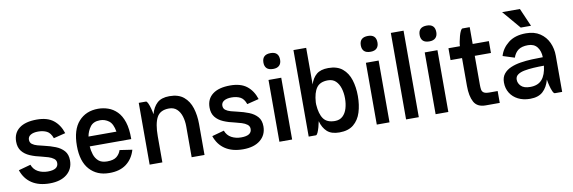

<svg xmlns="http://www.w3.org/2000/svg" viewBox="-52 -1114 4568 1530"><g transform="rotate(-10 2232.5 -349.5)"><path d="M253 9Q166 9 109 -28.5Q52 -66 28 -137L126 -164Q141 -124 175.5 -105.5Q210 -87 254 -87Q339 -87 339 -141Q339 -163 321.5 -176.5Q304 -190 278 -198Q252 -206 227 -212Q175 -223 134 -240.5Q93 -258 69.5 -288Q46 -318 46 -365Q46 -434 95.5 -472Q145 -510 238 -510Q323 -510 372 -471.5Q421 -433 443 -364L347 -340Q331 -385 301.5 -399.5Q272 -414 232 -414Q194 -414 171.5 -400.5Q149 -387 149 -362Q149 -339 165.5 -326.5Q182 -314 207.5 -307Q233 -300 260 -294Q309 -283 350.5 -266.5Q392 -250 417.5 -221Q443 -192 443 -143Q443 -74 392.5 -32.5Q342 9 253 9Z M846 -156 947 -141Q926 -69 872.5 -29Q819 11 734 10Q636 10 576.5 -55.5Q517 -121 517 -247Q517 -378 576.5 -444Q636 -510 734 -510Q775 -510 814.5 -496.5Q854 -483 886 -451Q918 -419 936 -364Q954 -309 953 -226H617Q619 -193 629.5 -160Q640 -127 664.5 -105.5Q689 -84 734 -84Q786 -84 811 -104.5Q836 -125 846 -156ZM734 -417Q680 -417 654.5 -383Q629 -349 621 -305H847Q836 -370 804.5 -393.5Q773 -417 734 -417Z M1062 0V-500H1120Q1128 -500 1136.5 -481.5Q1145 -463 1152 -437Q1159 -411 1162 -390Q1177 -446 1211.5 -478Q1246 -510 1311 -510Q1384 -510 1426.5 -474.5Q1469 -439 1487.5 -380Q1506 -321 1506 -250V0H1402V-250Q1402 -293 1390.5 -330.5Q1379 -368 1354.5 -391Q1330 -414 1291 -414Q1219 -414 1192 -363Q1165 -312 1165 -211V0Z M1818 9Q1731 9 1674 -28.5Q1617 -66 1593 -137L1691 -164Q1706 -124 1740.5 -105.5Q1775 -87 1819 -87Q1904 -87 1904 -141Q1904 -163 1886.5 -176.5Q1869 -190 1843 -198Q1817 -206 1792 -212Q1740 -223 1699 -240.5Q1658 -258 1634.5 -288Q1611 -318 1611 -365Q1611 -434 1660.5 -472Q1710 -510 1803 -510Q1888 -510 1937 -471.5Q1986 -433 2008 -364L1912 -340Q1896 -385 1866.5 -399.5Q1837 -414 1797 -414Q1759 -414 1736.5 -400.5Q1714 -387 1714 -362Q1714 -339 1730.5 -326.5Q1747 -314 1772.5 -307Q1798 -300 1825 -294Q1874 -283 1915.5 -266.5Q1957 -250 1982.5 -221Q2008 -192 2008 -143Q2008 -74 1957.5 -32.5Q1907 9 1818 9Z M2096 -643Q2096 -708 2165 -708Q2231 -708 2231 -643Q2231 -613 2214 -596.5Q2197 -580 2165 -580Q2129 -580 2112.5 -596.5Q2096 -613 2096 -643ZM2112 -500H2215V0H2112Z M2407 0H2349V-700H2452V-404Q2468 -455 2501.5 -483Q2535 -511 2597 -511Q2669 -511 2711.5 -475.5Q2754 -440 2772.5 -381Q2791 -322 2791 -251V-250Q2791 -178 2772.5 -119Q2754 -60 2711.5 -25Q2669 10 2597 10Q2532 10 2498 -21Q2464 -52 2449 -107Q2445 -85 2438 -60Q2431 -35 2423 -17.5Q2415 0 2407 0ZM2577 -415Q2513 -415 2485 -375.5Q2457 -336 2452 -259V-241Q2457 -164 2485 -125Q2513 -86 2577 -86Q2616 -86 2640.5 -109Q2665 -132 2676 -169.5Q2687 -207 2687 -250Q2687 -294 2675.5 -331.5Q2664 -369 2640 -392Q2616 -415 2577 -415Z M2884 -643Q2884 -708 2953 -708Q3019 -708 3019 -643Q3019 -613 3002 -596.5Q2985 -580 2953 -580Q2917 -580 2900.5 -596.5Q2884 -613 2884 -643ZM2900 -500H3003V0H2900Z M3137 -700H3240V0H3137Z M3360 -643Q3360 -708 3429 -708Q3495 -708 3495 -643Q3495 -613 3478 -596.5Q3461 -580 3429 -580Q3393 -580 3376.5 -596.5Q3360 -613 3360 -643ZM3376 -500H3479V0H3376Z M3568 -500H3661V-501Q3661 -513 3665 -535Q3669 -557 3675.5 -580.5Q3682 -604 3690 -620Q3698 -636 3706 -636H3764V-500H3895V-404H3764V-172Q3764 -149 3766.5 -132Q3769 -115 3782.5 -105.5Q3796 -96 3828 -96H3895V0H3781Q3713 0 3687 -48Q3661 -96 3661 -178V-404H3568Z M4183 -709 4247 -562H4164L4039 -709ZM4076 -334 3982 -364Q3999 -424 4053 -467Q4107 -510 4196 -510Q4264 -510 4309.5 -479.5Q4355 -449 4377.5 -399.5Q4400 -350 4400 -293V0H4341Q4332 0 4323 -20.5Q4314 -41 4307 -69Q4300 -97 4297 -118Q4281 -58 4244 -24Q4207 10 4140 10Q4085 10 4043.5 -11Q4002 -32 3979 -69Q3956 -106 3956 -154Q3956 -196 3977.5 -223Q3999 -250 4035 -265.5Q4071 -281 4115.5 -288Q4160 -295 4206.5 -297Q4253 -299 4296 -299Q4295 -349 4270 -381.5Q4245 -414 4196 -414Q4146 -414 4118 -394Q4090 -374 4076 -334ZM4060 -159Q4060 -129 4083.5 -106Q4107 -83 4157 -83Q4220 -83 4252.5 -120.5Q4285 -158 4293 -231Q4250 -231 4208.5 -228.5Q4167 -226 4133.5 -219.5Q4100 -213 4080 -198.5Q4060 -184 4060 -159Z"/></g></svg>

Font: Haskoy SemiBold
Style: Regular
Weight: 600
Designer: Ertekin Erdin
Foundry: Ertekin Erdin
Version: Version 1.500; ttfautohint (v1.8.3)